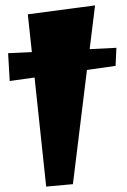

<svg xmlns="http://www.w3.org/2000/svg" viewBox="-20 -676 471 711"><path d="M151 15 108 -389 16 -376 10 -479 98 -483 83 -623 332 -656 312 -494 411 -499 408 -432 302 -417 250 6Z"/></svg>

Font: Joti One
Style: Regular
Weight: 400
Designer: Eduardo Rodriguez Tunni
Foundry: Eduardo Rodriguez Tunni
Version: Version 1.001